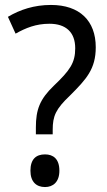

<svg xmlns="http://www.w3.org/2000/svg" viewBox="-20 -744 431 776"><path d="M125 -229V-201H193V-219C193 -275 205 -303 263 -358C329 -424 367 -465 367 -553C367 -660 302 -724 186 -724C118 -724 61 -705 12 -676L43 -608C84 -631 125 -648 180 -648C247 -648 284 -613 284 -549C284 -490 263 -460 197 -397C141 -343 125 -301 125 -229ZM103 -54C103 -9 127 12 162 12C194 12 220 -8 220 -54C220 -102 195 -120 162 -120C126 -120 103 -101 103 -54Z"/></svg>

Font: Noto Sans Lao UI SemCond
Style: Regular
Weight: 400
Width: 4
Designer: Monotype Design Team
Foundry: Monotype Imaging Inc.
Version: Version 2.000